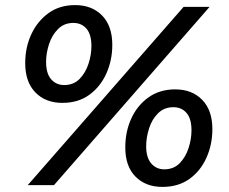

<svg xmlns="http://www.w3.org/2000/svg" viewBox="-20 -727 900 754"><path d="M89 0 701 -700H803L192 0ZM225 -323Q159 -323 119 -364Q79 -405 79 -479Q79 -541 103 -592.5Q127 -644 170.5 -675.5Q214 -707 275 -707Q341 -707 381 -666Q421 -625 421 -551Q421 -490 397.5 -438Q374 -386 330.5 -354.5Q287 -323 225 -323ZM232 -393Q269 -393 292.5 -417Q316 -441 327.5 -476.5Q339 -512 339 -546Q339 -592 319.5 -614.5Q300 -637 268 -637Q232 -637 208 -613Q184 -589 172.5 -553.5Q161 -518 161 -484Q161 -438 181 -415.5Q201 -393 232 -393ZM618 7Q552 7 512 -33.5Q472 -74 472 -148Q472 -210 495.5 -261.5Q519 -313 563 -344.5Q607 -376 668 -376Q734 -376 774 -335Q814 -294 814 -220Q814 -159 790.5 -107Q767 -55 723.5 -24Q680 7 618 7ZM625 -62Q662 -62 685.5 -86Q709 -110 720.5 -145.5Q732 -181 732 -215Q732 -261 712.5 -283.5Q693 -306 661 -306Q625 -306 601 -282.5Q577 -259 565.5 -223Q554 -187 554 -153Q554 -108 574 -85Q594 -62 625 -62Z"/></svg>

Font: Montserrat Thin SemiBold
Style: Italic
Weight: 600
Italic angle: -11.3°
Version: Version 9.000